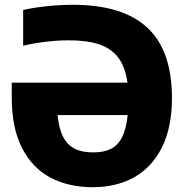

<svg xmlns="http://www.w3.org/2000/svg" viewBox="-20 -770 770 800"><path d="M696.5 -361Q696.5 -240 655 -156.5Q613.5 -73 539.2 -31.5Q465 10 367 10Q265.5 10 189.8 -30.2Q114 -70.5 71.5 -154Q29 -237.5 29 -362.5V-425.5H511Q502 -491 472.8 -529.8Q443.5 -568.5 393.2 -585.2Q343 -602 267 -602Q221 -602 170.5 -596Q120 -590 76.5 -579.5V-728.5Q123.5 -739 178 -744.5Q232.5 -750 284 -750Q491 -750 593.8 -654.8Q696.5 -559.5 696.5 -361ZM512 -290.5H220Q225.5 -233.5 243.2 -199.5Q261 -165.5 291.5 -150.2Q322 -135 368.5 -135Q412.5 -135 441.8 -149.5Q471 -164 488.5 -198.2Q506 -232.5 512 -290.5Z"/></svg>

Font: Encode Sans Semi Condensed ExBd
Style: Regular
Weight: 800
Width: 4
Designer: Multiple Designers
Foundry: Impallari Type
Version: Version 2.000